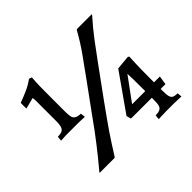

<svg xmlns="http://www.w3.org/2000/svg" viewBox="-157 -868 1066 1066"><g transform="rotate(-45 376.0 -335.5)"><path d="M53 -600 54 -604Q89 -617 119.5 -630.5Q150 -644 179 -665H183L197 -660Q194 -628 193.5 -592.5Q193 -557 193 -508V-453Q193 -432 193 -418.5Q193 -405 193 -395.5Q193 -386 193.5 -379Q194 -372 195 -363Q196 -350 200.5 -343.5Q205 -337 210 -334Q215 -330 226.5 -327.5Q238 -325 247 -325L250 -297Q245 -297 237 -297.5Q229 -298 219.5 -298.5Q210 -299 201.5 -299Q193 -299 189 -299H125Q120 -299 111.5 -299Q103 -299 93.5 -298.5Q84 -298 75.5 -297.5Q67 -297 63 -297L66 -325Q75 -325 87 -327Q99 -329 105 -334Q110 -338 113.5 -344.5Q117 -351 119 -363Q120 -370 120.5 -376Q121 -382 121 -390.5Q121 -399 121 -410.5Q121 -422 121 -439V-506Q121 -523 121 -533.5Q121 -544 121 -551Q121 -558 120.5 -563.5Q120 -569 119 -576L53 -559ZM90 -23Q118 -56 142 -86Q166 -116 189.5 -146Q213 -176 236.5 -208Q260 -240 287 -278L407 -443Q444 -494 484 -550Q524 -606 559 -669L564 -673H680L679 -669Q629 -613 589.5 -560.5Q550 -508 516 -461L383 -278Q356 -240 333 -208Q310 -176 289.5 -146Q269 -116 250 -86Q231 -56 210 -23L205 -19H89ZM423 -112 417 -137 571 -356 654 -364 661 -359Q661 -351 660.5 -341.5Q660 -332 659 -311.5Q658 -291 657.5 -255.5Q657 -220 657 -161H703L695 -109H657Q657 -85 658 -69Q659 -53 663.5 -43Q668 -33 678.5 -29Q689 -25 707 -25L709 2Q701 2 681.5 1Q662 0 654 0H591Q587 0 578.5 0.5Q570 1 561 1Q552 1 543.5 1.5Q535 2 531 2L534 -25Q554 -25 565 -29.5Q576 -34 581 -43.5Q586 -53 587 -69Q588 -85 588 -109H428ZM485 -161H588Q588 -221 587.5 -252Q587 -283 586 -299Z"/></g></svg>

Font: QuattrocentoBold
Style: Bold
Weight: 700
Designer: Pablo Impallari
Foundry: Pablo Impallari, Igino Marini, Branda Gallo
Version: Version 2.000